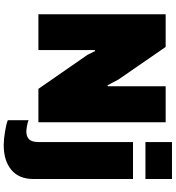

<svg xmlns="http://www.w3.org/2000/svg" viewBox="24 -784 947 1035"><g transform="rotate(90 497.5 -266.5)"><path d="M409 -431 440 -372 445 -375V-686H639V0H459L276 -264L255 -306L250 -304V0H57V-686H233ZM945 -577H746V-720H945ZM945 26Q945 105 895.5 146Q846 187 762 187Q734 187 692.5 180.5Q651 174 628 165V53Q639 58 658.5 61.5Q678 65 690 65Q715 65 730.5 50.5Q746 36 746 -4V-510H945Z"/></g></svg>

Font: Chivo Black
Style: Regular
Weight: 900
Designer: Hector Gatti
Foundry: Omnibus-Type
Version: Version 1.007